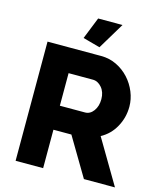

<svg xmlns="http://www.w3.org/2000/svg" viewBox="-131 -1010 933 1105"><g transform="rotate(15 335.0 -457.0)"><path d="M315 -914 263 -784 365 -756 460 -914ZM232 -229H339L475 0H660L504 -264Q559 -294 589 -349Q620 -405 620 -470Q620 -514 602.5 -557Q585 -600 554 -634Q522 -669 479.5 -689.5Q437 -710 388 -710H68V0H232ZM377 -566Q407 -566 430 -539Q453 -512 453 -470Q453 -428 432.5 -400Q412 -372 382 -372H232V-566Z"/></g></svg>

Font: RT Raleway ExtraBold
Style: Regular
Weight: 400
Designer: Matt McInerney, Pablo Impallari, Rodrigo Fuenzalida — Edited by Milan Moffatt in April 2016
Foundry: Matt McInerney, Pablo Impallari, Rodrigo Fuenzalida — Edited by Milan Moffatt in April 2016
Version: Version 3.001